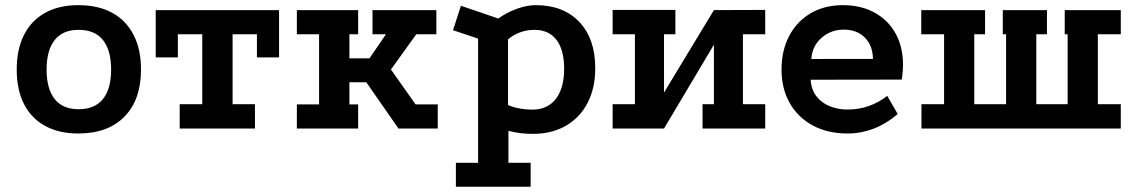

<svg xmlns="http://www.w3.org/2000/svg" viewBox="-20 -486 4305 726"><path d="M276.1 -466.5Q351.5 -466.5 404.4 -437.5Q457.2 -408.5 485.2 -353.8Q513.2 -299.2 513.2 -222.8Q513.2 -109.2 450.8 -45.2Q388.2 18.8 276 18.8Q203 18.8 150.6 -9.9Q98.2 -38.5 70.8 -92.6Q43.2 -146.6 43.2 -223Q43.2 -299.3 70.8 -353.9Q98.2 -408.5 150.6 -437.5Q203 -466.5 276.1 -466.5ZM277.4 -373.2Q217.2 -373.2 186.8 -334.6Q156.2 -296 156.2 -223Q156.2 -150 186.7 -111.5Q217.2 -73 277.3 -73Q338.2 -73 369.2 -111.5Q400.2 -150 400.2 -223Q400.2 -296 369.3 -334.6Q338.4 -373.2 277.4 -373.2Z M568.8 -447.8H1035.2V-269H951.5V-356.5H859.5V-92H944V0H659.5V-92H744.8V-356.5H652.5V-269H568.8Z M1102.5 -447.8H1334.2V-356.5H1301.2V-265.5H1377.2L1439.5 -356.5H1388.5V-447.8H1630V-356.5H1554.2L1458.2 -223.2L1551.5 -91.2H1635.2V0H1486.8L1365 -175H1301.2V-91.2H1334.2V0H1102.5V-91.2H1186.5V-356.5H1102.5Z M1703.8 220V129.5H1787.8V-340L1693 -371.8L1722.8 -464.2L1864.2 -416Q1897.8 -439.8 1935.4 -453.1Q1973 -466.5 2006.2 -466.5Q2110.5 -466.5 2170.6 -402.9Q2230.8 -339.2 2230.8 -228Q2230.8 -153 2201.8 -97Q2172.8 -41 2119.6 -10.4Q2066.5 20.2 1994.8 20.2Q1943.8 20.2 1902.5 8.5V129.5H1986.5V220ZM1993 -71.5Q2050.5 -71.5 2081.9 -112.2Q2113.2 -153 2113.2 -226.5Q2113.2 -297.2 2084.2 -335.2Q2055.2 -373.2 2000.8 -373.2Q1972.5 -373.2 1946.1 -363.5Q1919.8 -353.8 1901 -337V-89Q1918 -81 1942.9 -76.2Q1967.8 -71.5 1993 -71.5Z M2296.5 -448.5H2533.8V-356.5H2490.8V-136L2679.5 -447.8L2873.5 -448.5V-356.5H2789.2V-92H2873.5V0H2636.5V-92H2679.5V-317L2490.8 0H2296.5V-92H2380.8V-356.5H2296.5Z M3374.5 -54.8Q3330 -17 3282.4 0.9Q3234.8 18.8 3185.8 18.8Q3109 18.8 3052.9 -11.8Q2996.8 -42.2 2966 -96.6Q2935.2 -151 2935.2 -222.5Q2935.2 -296 2964.5 -350.9Q2993.8 -405.8 3045.9 -436.1Q3098 -466.5 3166.8 -466.5Q3236 -466.5 3287.2 -438.2Q3338.5 -410 3366.5 -359.2Q3394.5 -308.5 3394.5 -241Q3394.5 -229 3393.2 -213.9Q3392 -198.8 3389.5 -185L3045.2 -184.5Q3048 -145.5 3068.1 -120.6Q3088.2 -95.8 3118.8 -83.8Q3149.2 -71.8 3185 -71.8Q3227.2 -71.8 3265.4 -85.2Q3303.5 -98.8 3334.8 -123.5ZM3280.8 -263.2Q3280.5 -312.5 3250.9 -343.2Q3221.2 -374 3170 -374Q3122.2 -374 3086.8 -343.2Q3051.2 -312.5 3047.8 -263Z M3463.5 -447.8H3704.8V-356.5H3664V-92H3784.2V-356.5H3771.8V-447.8H3938.8V-356.5H3898.5V-92H4017V-356.5H4006V-447.8H4218V-356.5H4131.2V-92H4218V0H3464.2V-92H3549.8V-356.5H3463.5Z"/></svg>

Font: Podkova VF Beta
Style: Regular
Weight: 400
Designer: Ilya Yudin
Foundry: Cyreal (www.cyreal.org)
Version: Version 2.100